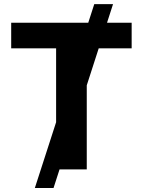

<svg xmlns="http://www.w3.org/2000/svg" viewBox="-20 -840 708 952"><path d="M152.7 92.3 258.2 -234V-600.5H35.5V-727.3H417.6L447.4 -819.6H540.5L510.7 -727.3H632.8V-600.5H469.5L410.2 -416.9V0H275.2L245.4 92.3Z"/></svg>

Font: Inter Zeller
Style: Bold
Weight: 700
Designer: Rasmus Andersson; Joe Bland
Foundry: zeller
Version: Version 3.015;git-dec3a8cb1